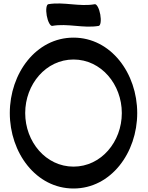

<svg xmlns="http://www.w3.org/2000/svg" viewBox="-20 -1046 844 1097"><path d="M278 -898C366 -914 456 -883 544 -898C555 -900 559 -929 553 -963C547 -997 533 -1023 522 -1022C434 -1006 344 -1037 256 -1022C245 -1020 241 -991 247 -957C253 -923 267 -897 278 -898ZM764 -400C764 -627 614 -831 400 -831C186 -831 36 -627 36 -400C36 -173 186 31 400 31C614 31 764 -173 764 -400ZM124 -400C124 -564 242 -706 400 -706C558 -706 676 -564 676 -400C676 -236 558 -94 400 -94C242 -94 124 -236 124 -400Z"/></svg>

Font: Nupuram
Style: Bold
Weight: 700
Designer: Santhosh Thottingal (santhosh.thottingal@gmail.com)
Foundry: SMC
Version: Version 1.000